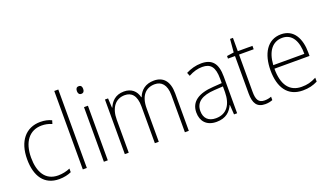

<svg xmlns="http://www.w3.org/2000/svg" viewBox="-71 -1300 2989 1748"><g transform="rotate(-20 1423.0 -426.0)"><path d="M269 -41C315 -41 357 -51 387 -65V-100C352 -85 312 -76 271 -76C146 -76 93 -175 93 -312C93 -464 164 -555 282 -555C314 -555 348 -549 380 -534L390 -567C359 -582 324 -590 282 -590C141 -590 54 -485 54 -311C54 -147 124 -41 269 -41Z M538 -51V-811H499V-51Z M722 -776C700 -776 692 -760 692 -739C692 -718 701 -702 722 -702C744 -702 753 -717 753 -739C753 -760 746 -776 722 -776ZM741 -580H703V-51H741Z M1383 -590C1302 -590 1252 -549 1227 -486H1224C1209 -550 1164 -590 1092 -590C1006 -590 965 -538 944 -488H941L936 -580H906V-51H944V-370C944 -487 999 -556 1088 -556C1152 -556 1197 -515 1197 -407V-51H1235V-375C1235 -496 1291 -556 1379 -556C1442 -556 1488 -513 1488 -411V-51H1526V-414C1526 -535 1470 -590 1383 -590Z M1841 -590C1788 -590 1737 -575 1692 -552L1705 -519C1753 -545 1796 -556 1839 -556C1919 -556 1956 -513 1956 -400V-357L1870 -351C1728 -342 1647 -289 1647 -184C1647 -100 1696 -41 1793 -41C1885 -41 1930 -88 1956 -145H1958L1964 -51H1994V-406C1994 -535 1945 -590 1841 -590ZM1873 -320 1956 -325V-270C1955 -152 1905 -74 1798 -74C1727 -74 1686 -114 1686 -184C1686 -271 1753 -313 1873 -320Z M2270 -75C2211 -75 2193 -113 2193 -186V-547H2335V-580H2193V-709H2165L2154 -582L2086 -572V-547H2154V-184C2154 -90 2184 -41 2265 -41C2295 -41 2317 -47 2336 -54V-87C2318 -80 2296 -75 2270 -75Z M2614 -590C2480 -590 2413 -472 2413 -313C2413 -150 2481 -41 2629 -41C2686 -41 2729 -52 2773 -74V-112C2721 -85 2684 -76 2630 -76C2513 -76 2451 -161 2452 -316H2792V-348C2792 -482 2739 -590 2614 -590ZM2614 -556C2711 -556 2755 -469 2754 -350H2453C2462 -486 2522 -556 2614 -556Z"/></g></svg>

Font: Noto Sans Tamil UI SemiCondensed ExtraLight
Style: Regular
Weight: 200
Width: 4
Designer: Jelle Bosma - Monotype Design Team
Foundry: Monotype Imaging Inc.
Version: Version 2.004